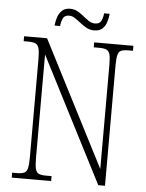

<svg xmlns="http://www.w3.org/2000/svg" viewBox="-58 -919 737 966"><g transform="rotate(5 310.0 -436.0)"><path d="M38 0V-25H61Q85 -25 98 -30.5Q111 -36 115.5 -54.5Q120 -73 120 -109V-606Q120 -643 115 -660.5Q110 -678 97.5 -683.5Q85 -689 61 -689H38V-714H154L478 -82V-606Q478 -643 473.5 -660.5Q469 -678 456 -683.5Q443 -689 420 -689H392V-714H590V-689H567Q543 -689 530.5 -683.5Q518 -678 513.5 -660Q509 -642 509 -605V0H475L151 -632V-109Q151 -73 155.5 -54.5Q160 -36 172.5 -30.5Q185 -25 209 -25H237V0ZM386 -774Q365 -774 347.5 -783.5Q330 -793 314.5 -805.5Q299 -818 284.5 -827.5Q270 -837 255 -837Q232 -837 224 -820Q216 -803 214 -781H186Q188 -802 194.5 -822.5Q201 -843 216 -857.5Q231 -872 257 -872Q278 -872 295 -862.5Q312 -853 327 -840.5Q342 -828 356.5 -818.5Q371 -809 388 -809Q411 -809 419 -826Q427 -843 429 -864H457Q455 -842 448.5 -821.5Q442 -801 427.5 -787.5Q413 -774 386 -774Z"/></g></svg>

Font: Noto Serif Khmer Condensed ExtraLight
Style: Regular
Weight: 250
Width: 3
Designer: Danh Hong and the Monotype Design Team
Foundry: Monotype Imaging Inc.
Version: Version 2.004